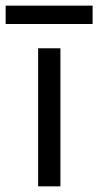

<svg xmlns="http://www.w3.org/2000/svg" viewBox="-52 -660 348 680"><path d="M162 0H83V-489H162ZM276 -575H-32V-640H276Z"/></svg>

Font: Rilu
Style: Regular
Weight: 500
Designer: Alí Sinisterra
Foundry: Alí Sinisterra
Version: 0.1